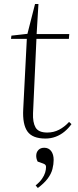

<svg xmlns="http://www.w3.org/2000/svg" viewBox="-20 -678 390 959"><path d="M37 -500 117 -509 155 -658H172L163 -508H326L324 -484H162L145 -113Q143 -67 157.5 -41.5Q172 -16 216 -16Q248 -16 275 -30Q302 -44 325 -69L337 -58Q322 -37 302 -20.5Q282 -4 258 5Q234 14 207 14Q142 14 117 -21.5Q92 -57 96 -132L114 -484H35ZM169 261 158 248Q178 232 189.5 215.5Q201 199 205.5 184Q210 169 210 156Q210 150 207 146Q204 142 196 139L168 129Q160 113 161 97Q162 81 172.5 70.5Q183 60 201 60Q223 60 235.5 76.5Q248 93 248 121Q248 142 242 166Q236 190 218.5 213.5Q201 237 169 261Z"/></svg>

Font: Literata 60pt ExtraLight
Style: Italic
Weight: 250
Italic angle: -2°
Designer: Latin by Veronika Burian and Jose Scaglione. Greek by Irene Vlachou. Cyrillic by Vera Evstafieva
Foundry: TypeTogether
Version: Version 3.103;gftools[0.9.29]